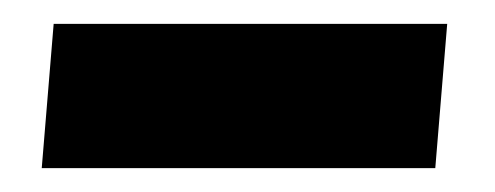

<svg xmlns="http://www.w3.org/2000/svg" viewBox="-20 -336 415 161"><path d="M15 -195 25 -316H355L345 -195Z"/></svg>

Font: Platypi ExtraBold
Style: Regular
Weight: 800
Designer: David Sargent
Foundry: Bolt Cutter Type
Version: Version 1.200; ttfautohint (v1.8.4.7-5d5b)